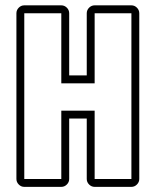

<svg xmlns="http://www.w3.org/2000/svg" viewBox="-20 -687 596 737"><path d="M43 -636.2Q43 -648.4 52 -657.5Q61 -666.5 73.2 -666.5H215.3Q227.5 -666.5 236.6 -657.5Q245.6 -648.4 245.6 -636.2V-397.5H313V-636.2Q313 -648.4 322 -657.5Q331.1 -666.5 343.3 -666.5H484.4Q496.6 -666.5 505.6 -657.5Q514.6 -648.4 514.6 -636.2V0Q514.6 12.2 505.6 21.2Q496.6 30.3 484.4 30.3H343.3Q331.1 30.3 322 21.2Q313 12.2 313 0V-231.9H245.6V0Q245.6 12.2 236.6 21.2Q227.5 30.3 215.3 30.3H73.2Q61 30.3 52 21.2Q43 12.2 43 0ZM73.2 0H215.3V-262.2H343.3V0H484.4V-636.2H343.3V-367.2H215.3V-636.2H73.2Z"/></svg>

Font: Akaash Gobhi Outlined
Style: Regular
Weight: 400
Designer: Kulbir Singh Thind, MD
Foundry: Punjab Online
Version: Version 1.200